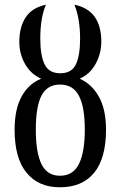

<svg xmlns="http://www.w3.org/2000/svg" viewBox="-20 -785 512 815"><path d="M42 -234Q42 -322 72 -376Q102 -430 155 -451Q111 -470 86.5 -513Q62 -556 62 -607Q62 -671 89.5 -712Q117 -753 175 -765Q151 -710 151 -621Q151 -549 169.5 -511.5Q188 -474 236 -474Q284 -474 302 -511.5Q320 -549 320 -621Q320 -705 296 -765Q410 -742 410 -608Q410 -558 386 -514Q362 -470 318 -451Q369 -429 399.5 -375Q430 -321 430 -234Q430 -113 379.5 -51.5Q329 10 234 10Q143 10 92.5 -52Q42 -114 42 -234ZM340 -235Q340 -331 315 -378.5Q290 -426 235 -426Q180 -426 156 -379Q132 -332 132 -235Q132 -138 156 -88.5Q180 -39 235 -39Q290 -39 315 -89Q340 -139 340 -235Z"/></svg>

Font: Noto Serif Cond
Style: Regular
Weight: 400
Width: 3
Designer: Monotype Design Team
Foundry: Monotype Imaging Inc.
Version: Version 1.001